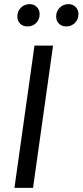

<svg xmlns="http://www.w3.org/2000/svg" viewBox="-20 -910 400 930"><path d="M140 0H50L147 -689H237ZM64 -830Q64 -856 81.5 -873Q99 -890 124 -890Q145 -890 158.5 -876Q172 -862 172 -842Q172 -815 155 -798.5Q138 -782 113 -782Q91 -782 77.5 -795.5Q64 -809 64 -830ZM252 -830Q252 -856 269.5 -873Q287 -890 312 -890Q333 -890 346.5 -876Q360 -862 360 -842Q360 -816 343 -799Q326 -782 301 -782Q279 -782 265.5 -795.5Q252 -809 252 -830Z"/></svg>

Font: Fira Sans Condensed
Style: Italic
Weight: 400
Width: 3
Italic angle: -8°
Designer: bBox Type GmbH & Carrois Corporate GbR & Edenspiekermann AG
Foundry: bBox Type GmbH & Carrois Corporate GbR & Edenspiekermann AG
Version: Version 4.301